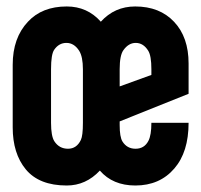

<svg xmlns="http://www.w3.org/2000/svg" viewBox="-20 -567 626 597"><path d="M566.4 -185.1Q566.4 -94.2 522 -43Q476.6 9.8 400.9 9.8Q330.6 9.8 290.5 -36.6Q247.1 9.8 187.5 9.8Q101.6 9.8 60.1 -40.5Q19.5 -89.8 19.5 -170.9V-365.7Q19.5 -449.2 66.9 -499.5Q110.8 -546.9 187.5 -546.9Q251.5 -546.9 293.5 -499.5Q336.4 -546.9 400.4 -546.9Q476.6 -546.9 521.5 -499Q566.4 -451.2 566.4 -369.6V-275.4L352.1 -189.5V-178.2Q352.1 -141.1 360.8 -127Q375 -104.5 401.4 -104.5Q428.7 -104.5 441.4 -128.9Q450.7 -146.5 450.7 -185.1ZM401.9 -433.6Q379.9 -433.6 363.8 -411.1Q352.1 -395 352.1 -351.6V-298.3L450.7 -334V-351.6Q450.7 -393.6 440.9 -409.2Q425.8 -433.6 401.9 -433.6ZM191.4 -104.5Q218.3 -104.5 231.4 -131.8Q237.8 -145 237.8 -185.1V-351.6Q237.8 -390.6 226.1 -409.2Q210.4 -433.6 186.5 -433.6Q163.1 -433.6 148.4 -412.1Q138.7 -397.9 138.7 -351.6V-185.1Q138.7 -144 148.9 -127.9Q164.1 -104.5 191.4 -104.5Z"/></svg>

Font: Consola Mono
Style: Bold
Weight: 700
Monospace: yes
Designer: Wojciech Kalinowski "wmk69" (wmk69@o2.pl)
Foundry: Wojciech Kalinowski "wmk69" (wmk69@o2.pl)
Version: Version 2.1.0